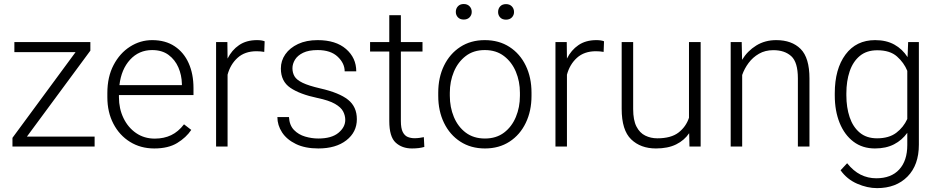

<svg xmlns="http://www.w3.org/2000/svg" viewBox="-20 -741 4744 971"><path d="M458.5 -50.3V0H43V-43.9L362.3 -477.5H52.7V-528.3H437V-484.9L116.2 -50.3Z M760.3 9.8Q691.4 9.8 637.7 -23.4Q584 -56.6 553.5 -115.2Q522.9 -173.8 522.9 -249.5V-270.5Q522.9 -352.1 554.4 -412.1Q585.9 -472.2 637.7 -505.1Q689.5 -538.1 749.5 -538.1Q816.9 -538.1 863.5 -506.8Q910.2 -475.6 934.3 -421.1Q958.5 -366.7 958.5 -295.9V-260.3H581.5V-249.5Q581.5 -191.4 604.5 -143.8Q627.4 -96.2 668.2 -68.1Q709 -40 762.7 -40Q809.1 -40 845.5 -57.4Q881.8 -74.7 910.6 -112.3L947.3 -84Q921.4 -45.4 876.2 -17.8Q831.1 9.8 760.3 9.8ZM749.5 -487.8Q682.6 -487.8 637.9 -439.2Q593.3 -390.6 584 -310.5H899.9V-316.9Q898.9 -361.3 882.1 -400.1Q865.2 -439 832.3 -463.4Q799.3 -487.8 749.5 -487.8Z M1318.4 -532.2 1316.4 -478.5Q1307.1 -480 1297.9 -481Q1288.6 -481.9 1277.3 -481.9Q1218.3 -481.9 1181.6 -448.7Q1145 -415.5 1130.9 -363.3V0H1072.8V-528.3H1129.9L1130.9 -444.8Q1152.3 -487.8 1189.2 -512.9Q1226.1 -538.1 1279.8 -538.1Q1303.7 -538.1 1318.4 -532.2Z M1726.1 -134.8Q1726.1 -156.7 1715.3 -177.5Q1704.6 -198.2 1674.1 -215.8Q1643.6 -233.4 1585 -245.6Q1496.6 -264.2 1448.5 -296.9Q1400.4 -329.6 1400.4 -394.5Q1400.4 -434.1 1423.1 -466.6Q1445.8 -499 1487.5 -518.6Q1529.3 -538.1 1586.4 -538.1Q1678.2 -538.1 1730 -493.2Q1781.7 -448.2 1781.7 -380.4H1723.1Q1723.1 -420.9 1687.7 -454.3Q1652.3 -487.8 1586.4 -487.8Q1541 -487.8 1512.9 -474.1Q1484.9 -460.4 1471.9 -439.2Q1459 -418 1459 -396Q1459 -373 1469.5 -355Q1480 -336.9 1510.3 -322.3Q1540.5 -307.6 1599.6 -293.9Q1695.8 -272 1740.2 -236.6Q1784.7 -201.2 1784.7 -138.2Q1784.7 -72.8 1731.7 -31.5Q1678.7 9.8 1589.8 9.8Q1522.9 9.8 1476.6 -12.7Q1430.2 -35.2 1406.5 -71.5Q1382.8 -107.9 1382.8 -148.9H1441.4Q1443.8 -107.4 1466.8 -83.7Q1489.7 -60.1 1523.2 -50.3Q1556.6 -40.5 1589.8 -40.5Q1656.7 -40.5 1691.4 -69.1Q1726.1 -97.7 1726.1 -134.8Z M2116.7 -528.3V-480.5H2007.3V-128.9Q2007.3 -92.3 2016.8 -73.5Q2026.4 -54.7 2042.2 -48.3Q2058.1 -42 2076.2 -42Q2089.4 -42 2101.6 -43.7Q2113.8 -45.4 2123.5 -47.4L2126 2Q2100.6 9.8 2063.5 9.8Q2013.2 9.8 1981 -19.8Q1948.7 -49.3 1948.7 -128.9V-480.5H1851.6V-528.3H1948.7V-664.1H2007.3V-528.3Z M2196.3 -256.3V-272Q2196.3 -349.1 2225.6 -409.2Q2254.9 -469.2 2307.9 -503.7Q2360.8 -538.1 2431.6 -538.1Q2503.4 -538.1 2556.6 -503.7Q2609.9 -469.2 2638.9 -409.2Q2668 -349.1 2668 -272V-256.3Q2668 -179.7 2638.9 -119.4Q2609.9 -59.1 2556.9 -24.7Q2503.9 9.8 2432.6 9.8Q2361.3 9.8 2308.1 -24.7Q2254.9 -59.1 2225.6 -119.4Q2196.3 -179.7 2196.3 -256.3ZM2254.9 -272V-256.3Q2254.9 -198.7 2275.4 -149.4Q2295.9 -100.1 2335.4 -70.3Q2375 -40.5 2432.6 -40.5Q2489.7 -40.5 2529.1 -70.3Q2568.4 -100.1 2588.9 -149.4Q2609.4 -198.7 2609.4 -256.3V-272Q2609.4 -329.1 2588.9 -378.2Q2568.4 -427.2 2528.8 -457.5Q2489.3 -487.8 2431.6 -487.8Q2374.5 -487.8 2335.2 -457.5Q2295.9 -427.2 2275.4 -378.2Q2254.9 -329.1 2254.9 -272ZM2285.2 -680.7Q2285.2 -697.8 2295.9 -709.2Q2306.6 -720.7 2325.2 -720.7Q2343.8 -720.7 2354.7 -709.2Q2365.7 -697.8 2365.7 -680.7Q2365.7 -664.6 2354.7 -653.3Q2343.8 -642.1 2325.2 -642.1Q2306.6 -642.1 2295.9 -653.3Q2285.2 -664.6 2285.2 -680.7ZM2499 -680.2Q2499 -697.3 2509.5 -708.7Q2520 -720.2 2539.1 -720.2Q2557.6 -720.2 2568.6 -708.7Q2579.6 -697.3 2579.6 -680.2Q2579.6 -664.1 2568.6 -652.8Q2557.6 -641.6 2539.1 -641.6Q2520 -641.6 2509.5 -652.8Q2499 -664.1 2499 -680.2Z M3034.7 -532.2 3032.7 -478.5Q3023.4 -480 3014.2 -481Q3004.9 -481.9 2993.7 -481.9Q2934.6 -481.9 2897.9 -448.7Q2861.3 -415.5 2847.2 -363.3V0H2789.1V-528.3H2846.2L2847.2 -444.8Q2868.7 -487.8 2905.5 -512.9Q2942.4 -538.1 2996.1 -538.1Q3020 -538.1 3034.7 -532.2Z M3466.8 0 3465.3 -67.4Q3440.9 -31.2 3399.4 -10.7Q3357.9 9.8 3297.4 9.8Q3219.7 9.8 3171.9 -36.4Q3124 -82.5 3124 -190.4V-528.3H3182.1V-189.5Q3182.1 -133.3 3198.7 -101.1Q3215.3 -68.8 3243.2 -55.2Q3271 -41.5 3304.2 -41.5Q3374 -41.5 3411.9 -71Q3449.7 -100.6 3464.4 -145.5V-528.3H3523.4V0Z M3891.1 -487.3Q3849.6 -487.3 3818.4 -469.2Q3787.1 -451.2 3765.9 -422.6Q3744.6 -394 3733.4 -361.8V0H3675.3V-528.3H3731L3732.9 -438.5Q3760.3 -483.4 3804.4 -510.7Q3848.6 -538.1 3905.3 -538.1Q3984.4 -538.1 4029.1 -493.4Q4073.7 -448.7 4073.7 -344.2V0H4015.1V-344.7Q4015.1 -426.3 3981.7 -456.8Q3948.2 -487.3 3891.1 -487.3Z M4201.7 -258.8V-269Q4201.7 -392.1 4255.9 -465.1Q4310.1 -538.1 4405.8 -538.1Q4462.4 -538.1 4503.2 -515.4Q4543.9 -492.7 4569.8 -452.1L4572.8 -528.3H4627V-9.3Q4627 93.8 4569.3 152.1Q4511.7 210.4 4415.5 210.4Q4366.2 210.4 4314.7 188Q4263.2 165.5 4231 120.1L4264.2 84.5Q4295.9 124 4332.5 142.3Q4369.1 160.6 4411.6 160.6Q4486.8 160.6 4527.6 116.2Q4568.4 71.8 4568.4 -7.3V-69.3Q4542 -32.2 4501.5 -11.2Q4460.9 9.8 4404.8 9.8Q4341.8 9.8 4296.4 -24.4Q4251 -58.6 4226.3 -119.4Q4201.7 -180.2 4201.7 -258.8ZM4260.3 -269V-258.8Q4260.3 -197.8 4276.9 -148.4Q4293.5 -99.1 4327.9 -70.3Q4362.3 -41.5 4415.5 -41.5Q4475.6 -41.5 4512.5 -69.3Q4549.3 -97.2 4568.4 -139.2V-382.8Q4551.8 -423.8 4516.4 -455.3Q4481 -486.8 4416.5 -486.8Q4362.8 -486.8 4328.1 -458Q4293.5 -429.2 4276.9 -379.9Q4260.3 -330.6 4260.3 -269Z"/></svg>

Font: Vazirmatn FD ExtraLight
Style: Regular
Weight: 200
Designer: Saber Rastikerdar
Foundry: Saber Rastikerdar
Version: Version 33.003